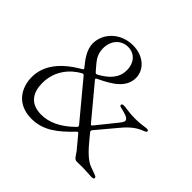

<svg xmlns="http://www.w3.org/2000/svg" viewBox="-174 -939 1156 1156"><g transform="rotate(45 404.5 -361.0)"><path d="M603 0.7C619.3 0 630.7 0 652.7 0C671.2 0 718.8 3.6 730.8 3.6C744.3 3.6 748.6 -0.7 748.6 -6.4C748.6 -17 739.3 -17.8 686.1 -37.6C661.2 -46.9 627.8 -67.5 572.4 -134.2L533.4 -181.1C528.8 -187.9 528.8 -192.1 533.7 -198.9L642.8 -328.8C679.7 -372.9 712.4 -398.4 755 -414.8C769.9 -420.5 773.4 -423.3 773.4 -429.7C773.4 -436.1 768.5 -438.2 759.9 -438.2C742.9 -438.2 718.8 -430.4 666.2 -430.4C610.8 -430.4 585.9 -438.9 565.3 -438.9C553.3 -438.9 547.6 -436.1 547.6 -428.3C547.6 -422.6 550.4 -419.7 569.6 -415.5C596.6 -409.1 628.6 -401.3 634.2 -384.9C637.1 -377.1 633.9 -367.9 617.9 -348L515.3 -220.5C509.9 -214.5 506.4 -214.5 501.1 -220.5L331.3 -424.4C326.7 -431.1 327.4 -434.3 334.5 -437.9C419 -477.6 497.9 -523.1 497.9 -608C497.9 -674.7 438.9 -734.4 345.9 -734.4C239.3 -734.4 166.2 -655.5 166.2 -571.7C166.2 -520.6 198.2 -475.1 232.2 -433.9L234.4 -431.1C239.3 -424.7 239 -421.2 231.9 -416.9C85.9 -333.8 49.7 -242.2 49.7 -168.3C49.7 -82.4 98 11.4 226.6 11.4C326 11.4 396 -44.7 473.4 -126.1C479.4 -131.7 483 -131.4 488.3 -125.4L555.4 -44.7C561.4 -37.3 567.5 -26.3 576 -14.9C583.1 -5 591.6 1.4 603 0.7ZM120 -187.5C120 -294.4 185.7 -363.6 247.9 -398.1C255 -401.6 259.6 -400.6 264.9 -394.5L455.6 -165.1C460.2 -158.4 460.2 -154.1 454.9 -148.1C382.8 -76.3 315 -47.6 250 -47.6C152 -47.6 120 -112.9 120 -187.5ZM230.8 -593C230.8 -664.8 277 -706.7 332.4 -706.7C386.4 -706.7 426.1 -666.2 426.1 -601.6C426.1 -536.6 384.2 -492.9 318.5 -457.4C311.1 -453.8 306.8 -454.9 301.5 -460.9L298.3 -464.5C264.9 -504.6 230.8 -533.4 230.8 -593Z"/></g></svg>

Font: Margiela Serif Light
Style: Regular
Weight: 300
Designer: Andreas Faust, Stefan Endress
Version: Version 1.002;FEAKit 1.0